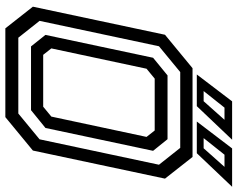

<svg xmlns="http://www.w3.org/2000/svg" viewBox="-105 -783 888 718"><g transform="rotate(90 339.0 -424.0)"><path d="M86 0 5 -103 110 -597 235 -700H567L648 -597L543 -103L418 0ZM185 -141.5H379L416 -172L492 -528L468 -558.5H274L237 -528L161 -172ZM121 -48.5H404.5L501 -128L596 -574.5L533 -654H249.5L153 -574.5L58 -128ZM153.5 -96 110.5 -150 196 -552.5 262 -606.5H500.5L544 -552.5L458.5 -150L392 -96ZM434.5 -716 535 -848H678.5L553 -716ZM320.5 -741.5H358.5L428 -819.5H382.5ZM258.5 -716 359 -848H502.5L377 -716ZM496.5 -741.5H534.5L604 -819.5H558.5Z"/></g></svg>

Font: Tourney Thin Medium
Style: Italic
Weight: 500
Italic angle: -12°
Version: Version 1.015